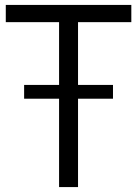

<svg xmlns="http://www.w3.org/2000/svg" viewBox="-20 -760 557 780"><path d="M513.5 -670H297V-415H439V-359H297V0H220V-359H78V-415H220V-670H3.5V-740H513.5Z"/></svg>

Font: Encode Sans Condensed
Style: Regular
Weight: 400
Width: 3
Designer: Multiple Designers
Foundry: Impallari Type
Version: Version 2.000